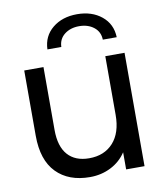

<svg xmlns="http://www.w3.org/2000/svg" viewBox="-84 -811 745 884"><g transform="rotate(-10 288.5 -368.5)"><path d="M521 -530H431V-256C431 -200 417.2 -156.7 389.5 -126C361.8 -95.3 324.3 -80 277 -80C233.7 -80 200.3 -93.2 177 -119.5C153.7 -145.8 142 -184.7 142 -236V-530H52V-225C52 -149 71 -91.5 109 -52.5C147 -13.5 199.3 6 266 6C301.3 6 333.8 -1.5 363.5 -16.5C393.2 -31.5 417 -52.7 435 -80V0H521ZM221.5 -706C191.2 -681.3 175.3 -648.3 174 -607H239C239.7 -631.7 249.2 -651.2 267.5 -665.5C285.8 -679.8 308.7 -687 336 -687C363.3 -687 386.2 -679.8 404.5 -665.5C422.8 -651.2 432.3 -631.7 433 -607H498C496.7 -648.3 480.8 -681.3 450.5 -706C420.2 -730.7 382 -743 336 -743C290 -743 251.8 -730.7 221.5 -706Z"/></g></svg>

Font: Rookery
Style: Regular
Weight: 400
Designer: Ryan Kimball / Julieta Ulanovsky
Foundry: Motorola Mobility LLC.
Version: Version 1.0